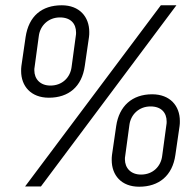

<svg xmlns="http://www.w3.org/2000/svg" viewBox="-20 -706 740 727"><path d="M301 -456 317 -566C318 -572 318 -579 318 -585C318 -642 281 -686 214 -686C138 -686 89 -645 77 -566L61 -456C60 -449 60 -443 60 -437C60 -380 97 -336 165 -336C240 -336 290 -378 301 -456ZM135 0 648 -686H589L75 0ZM267 -570 251 -452C246 -413 216 -382 171 -382C132 -382 110 -407 110 -440C110 -444 110 -448 111 -452L127 -570C132 -609 163 -640 207 -640C248 -640 268 -616 268 -583C268 -579 268 -574 267 -570ZM644 -119 660 -229C661 -235 661 -242 661 -248C661 -305 624 -349 556 -349C480 -349 431 -304 420 -229L404 -119C403 -112 403 -106 403 -100C403 -43 439 1 507 1C582 1 633 -41 644 -119ZM610 -233 594 -115C589 -76 559 -45 514 -45C475 -45 453 -70 453 -103C453 -107 453 -111 454 -115L470 -233C475 -272 506 -303 550 -303C591 -303 611 -279 611 -246C611 -242 611 -237 610 -233Z"/></svg>

Font: Chivo Light
Style: Italic
Weight: 300
Italic angle: -8°
Designer: Hector Gatti
Foundry: Omnibus-Type
Version: Version 1.003;PS 001.003;hotconv 1.0.70;makeotf.lib2.5.58329